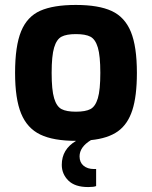

<svg xmlns="http://www.w3.org/2000/svg" viewBox="-20 -565 615 777"><path d="M302 68Q302 92 318 105.5Q334 119 360 119H369V188Q360 192 337 192Q283 192 256.5 165.5Q230 139 230 102Q230 39 288 5H287Q196 5 143 -20.5Q90 -46 65.5 -105.5Q41 -165 41 -270Q41 -379 65.5 -438.5Q90 -498 143 -521.5Q196 -545 287 -545Q379 -545 432 -520.5Q485 -496 509.5 -436.5Q534 -377 534 -270Q534 -176 515.5 -119Q497 -62 457 -33.5Q417 -5 348 2Q302 30 302 68ZM287 -113Q326 -113 346 -123.5Q366 -134 376 -167.5Q386 -201 386 -270Q386 -339 376 -372.5Q366 -406 346 -416.5Q326 -427 287 -427Q249 -427 229 -416.5Q209 -406 199 -372.5Q189 -339 189 -270Q189 -201 199 -167.5Q209 -134 229 -123.5Q249 -113 287 -113Z"/></svg>

Font: Exo
Style: Bold
Weight: 700
Designer: Natanael Gama
Foundry: Natanael Gama
Version: Version 1.500; ttfautohint (v1.6)